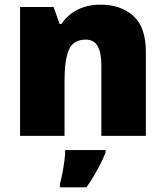

<svg xmlns="http://www.w3.org/2000/svg" viewBox="-20 -583 710 824"><path d="M412 -563Q498 -563 552 -515Q606 -467 606 -360V0H415V-302Q415 -357 399 -385Q383 -413 348 -413Q294 -413 275.5 -369Q257 -325 257 -242V0H66V-553H210L236 -480H243Q261 -506 285.5 -524.5Q310 -543 341.5 -553Q373 -563 412 -563ZM433 72Q422 99 410 122.5Q398 146 384 170Q370 194 351 221H237V207Q243 186 248 159Q253 132 256.5 106Q260 80 260 61H433Z"/></svg>

Font: Noto Sans Hebrew Black
Style: Regular
Weight: 900
Designer: Monotype Design Team
Foundry: Monotype Imaging Inc.
Version: Version 2.003